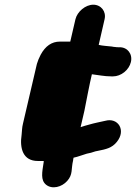

<svg xmlns="http://www.w3.org/2000/svg" viewBox="-20 -648 579 817"><path d="M301 -566 279 -471H235C200 -471 173 -452 153 -415C146 -402 141 -389 137 -376L78 -123C73 -103 74 -91 72 -75C63 -16 78 37 141 37H166V41C159 86 152 118 176 138C202 159 243 148 266 122C291 94 282 72 291 35C291 32 292 28 293 23C313 19 331 11 349 6L367 2C374 0 381 -2 386 -4L396 -6C431 -13 456 -18 477 -44C518 -94 482 -149 428 -134C406 -129 380 -124 360 -118L342 -113L323 -107L339 -176C348 -221 360 -286 371 -332C398 -329 423 -323 454 -323H461C495 -323 529 -350 537 -384C545 -418 523 -447 489 -447H482C479 -447 475 -447 470 -448C465 -448 461 -449 456 -450C439 -452 416 -453 400 -457L425 -566C433 -599 410 -628 377 -628C344 -628 309 -599 301 -566Z"/></svg>

Font: Electronic
Style: ThkIt
Weight: 900
Version: Version 1.011